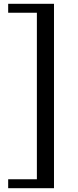

<svg xmlns="http://www.w3.org/2000/svg" viewBox="-20 -840 411 1010"><path d="M174 103V-773H23V-820H264V150H23V103Z"/></svg>

Font: SVN-Libre Baskerville
Style: Regular
Weight: 400
Designer: Pablo Impallari, Rodrigo Fuenzalida
Foundry: Pablo Impallari, Rodrigo Fuenzalida
Version: Version 1.000; ttfautohint (v1.8.4)